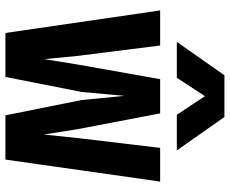

<svg xmlns="http://www.w3.org/2000/svg" viewBox="-88 -738 827 690"><g transform="rotate(90 325.0 -393.5)"><path d="M99 0 18 -556H144L181 -263L193 -140L213 -263L265 -556H388L444 -263L464 -138L477 -263L512 -556H633L554 0H395L340 -274L325 -428L311 -274L257 0ZM131 -616 251 -787H401L521 -616H393L326 -717L260 -616Z"/></g></svg>

Font: Azeret Mono Thin SemiBold
Style: Regular
Weight: 600
Version: Version 1.002